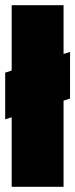

<svg xmlns="http://www.w3.org/2000/svg" viewBox="-20 -720 290 740"><path d="M0 -260 250 -340V-520L0 -440ZM25 0H225V-700H25Z"/></svg>

Font: Millimetre
Style: Extrablack
Weight: 900
Designer: Jérémy Landes
Version: Version 1.0